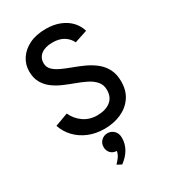

<svg xmlns="http://www.w3.org/2000/svg" viewBox="-230 -825 1064 1198"><g transform="rotate(-30 302.0 -226.0)"><path d="M305 12Q242.5 12 191.8 -9.2Q141 -30.5 105.2 -68Q69.5 -105.5 53 -154.5L147 -189Q168.5 -142 210.2 -112.8Q252 -83.5 307.5 -83.5Q367 -83.5 402.8 -111Q438.5 -138.5 438.5 -191.5Q438.5 -228 417.2 -253Q396 -278 361.2 -295.2Q326.5 -312.5 286 -327Q249 -340.5 211.5 -356.8Q174 -373 143.5 -396Q113 -419 94.2 -452.5Q75.5 -486 75.5 -533.5Q75.5 -582 101.8 -622.5Q128 -663 177.5 -687.5Q227 -712 297 -712Q354.5 -712 398.2 -694.2Q442 -676.5 470.5 -645.8Q499 -615 510 -576L418 -545.5Q405 -575.5 373.2 -596.5Q341.5 -617.5 290.5 -617.5Q238.5 -617.5 208.8 -595Q179 -572.5 179 -533Q179 -504 199 -484.2Q219 -464.5 251.8 -449.5Q284.5 -434.5 323 -420.5Q361.5 -406.5 400 -388.8Q438.5 -371 470.8 -345.5Q503 -320 522.5 -282.8Q542 -245.5 542 -193Q542 -127.5 510.8 -81.8Q479.5 -36 426 -12Q372.5 12 305 12ZM288 259.5 256.5 242.5Q268 231 282.2 212.5Q296.5 194 301.5 169.5Q275 169 258.2 151.5Q241.5 134 241.5 108Q241.5 80 260.2 62Q279 44 305 44Q331 44 350.5 62.5Q370 81 370 114.5Q370 156.5 349 193.5Q328 230.5 288 259.5Z"/></g></svg>

Font: Overpass Medium
Style: Regular
Weight: 500
Designer: Delve Withrington, Dave Bailey, Thomas Jockin
Foundry: Delve Fonts LLC
Version: Version 4.000